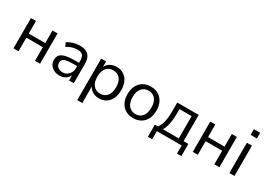

<svg xmlns="http://www.w3.org/2000/svg" viewBox="1 -1593 3703 2668"><g transform="rotate(30 1853.0 -259.0)"><path d="M80 0V-486H161V-284H426V-486H507V0H426V-218H161V0Z M821 9Q771 9 731.5 -10.5Q692 -30 669 -64Q646 -98 646 -140Q646 -194 673.5 -225Q701 -256 764.5 -269Q828 -282 938 -282H983V-229H939Q878 -229 837 -225Q796 -221 772 -211Q748 -201 738 -185Q728 -169 728 -145Q728 -104 756.5 -78Q785 -52 834 -52Q874 -52 904.5 -71Q935 -90 952.5 -123Q970 -156 970 -199V-313Q970 -375 945 -402.5Q920 -430 863 -430Q819 -430 778 -417.5Q737 -405 694 -377L666 -436Q692 -454 725 -467.5Q758 -481 794 -488Q830 -495 863 -495Q926 -495 967 -474.5Q1008 -454 1028 -412.5Q1048 -371 1048 -306V0H972V-113H981Q973 -75 950.5 -48Q928 -21 895 -6Q862 9 821 9Z M1207 180V-486H1286V-371H1276Q1292 -428 1339.5 -461.5Q1387 -495 1453 -495Q1518 -495 1566.5 -464.5Q1615 -434 1641.5 -377.5Q1668 -321 1668 -243Q1668 -166 1641.5 -109.5Q1615 -53 1567 -22Q1519 9 1453 9Q1387 9 1340 -24.5Q1293 -58 1276 -114H1288V180ZM1436 -56Q1505 -56 1545.5 -104.5Q1586 -153 1586 -243Q1586 -334 1545.5 -382Q1505 -430 1436 -430Q1368 -430 1327 -382Q1286 -334 1286 -243Q1286 -153 1327 -104.5Q1368 -56 1436 -56Z M2002 9Q1931 9 1879 -22Q1827 -53 1798.5 -109.5Q1770 -166 1770 -243Q1770 -320 1798.5 -376.5Q1827 -433 1879 -464Q1931 -495 2002 -495Q2073 -495 2125 -464Q2177 -433 2205.5 -376.5Q2234 -320 2234 -243Q2234 -166 2205.5 -109.5Q2177 -53 2125 -22Q2073 9 2002 9ZM2002 -56Q2071 -56 2111.5 -104.5Q2152 -153 2152 -244Q2152 -334 2111.5 -382Q2071 -430 2002 -430Q1934 -430 1893 -382Q1852 -334 1852 -244Q1852 -153 1893 -104.5Q1934 -56 2002 -56Z M2312 130V-65H2363Q2386 -99 2400.5 -139.5Q2415 -180 2421.5 -230Q2428 -280 2428 -343V-486H2772V-65H2849V130H2779V0H2381V130ZM2441 -65H2695V-422H2500V-329Q2500 -254 2485 -184Q2470 -114 2441 -65Z M2957 0V-486H3038V-284H3303V-486H3384V0H3303V-218H3038V0Z M3535 -607V-698H3635V-607ZM3545 0V-486H3626V0Z"/></g></svg>

Font: NunitoSans1
Style: Book
Weight: 400
Designer: Vernon Adams
Foundry: Vernon Adams
Version: Version 3.101;gftools[0.9.27]